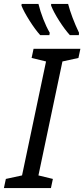

<svg xmlns="http://www.w3.org/2000/svg" viewBox="-56 -964 432 984"><path d="M-26 -47 57 -65 180 -649 106 -667 116 -714H356L346 -667L264 -649L141 -65L215 -47L205 0H-36ZM54 -935 55 -944H141Q150 -907 165.5 -867Q181 -827 199 -796L197 -784H150Q124 -813 95.5 -858Q67 -903 54 -935ZM206 -935V-944H293Q311 -876 349 -796L348 -784H302Q275 -814 247 -858Q219 -902 206 -935Z"/></svg>

Font: Noto Sans UI Narrow
Style: Italic
Weight: 400
Width: 4
Italic angle: -12°
Designer: Monotype Design Team
Foundry: Monotype Imaging Inc.
Version: Version 1.001